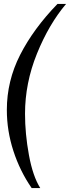

<svg xmlns="http://www.w3.org/2000/svg" viewBox="-20 -731 358 982"><path d="M15 -169Q15 -317 83 -450.5Q151 -584 274 -711H318Q230 -607 169 -456.5Q108 -306 108 -149Q108 -47 128 62Q148 171 186 231H142Q82 144 48.5 41Q15 -62 15 -169Z"/></svg>

Font: Unna
Style: Italic
Weight: 400
Italic angle: -8.05°
Designer: Jorge de Buen Unna
Foundry: Omnibus-Type
Version: Version 2.008